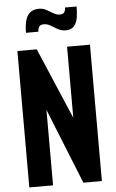

<svg xmlns="http://www.w3.org/2000/svg" viewBox="-66 -1092 687 1136"><g transform="rotate(-5 277.0 -524.0)"><path d="M61 0V-810H176L356 -388V-810H492V0H382L202 -448V0ZM357 -907Q331 -907 310 -919Q289 -931 270 -942.5Q251 -954 231 -954Q210 -954 202.5 -942.5Q195 -931 195 -913H121Q121 -952 128.5 -982.5Q136 -1013 155.5 -1030.5Q175 -1048 209 -1048Q234 -1048 253.5 -1037Q273 -1026 292 -1014.5Q311 -1003 332 -1003Q349 -1003 356.5 -1013.5Q364 -1024 364 -1042H433Q433 -1010 428.5 -979Q424 -948 407.5 -927.5Q391 -907 357 -907Z"/></g></svg>

Font: Oswald SemiBold
Style: Regular
Weight: 600
Designer: Vernon Adams
Foundry: Vernon Adams
Version: Version 4.100; ttfautohint (v1.8.1.43-b0c9)